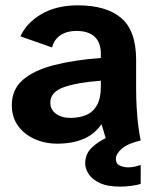

<svg xmlns="http://www.w3.org/2000/svg" viewBox="-20 -529 592 723"><path d="M433.8 173.8Q384.3 173.8 355.2 159.9Q326.1 145.9 313.4 125.7Q300.8 105.5 300.8 86.1Q300.8 51.3 324.6 28.1Q348.3 4.9 378 -8.8L362.4 -61.5Q335.8 -22.9 293.4 -5.4Q251.1 12 195.9 12Q148.9 12 109.8 -5.7Q70.7 -23.4 47.6 -55.7Q24.5 -88.1 24.5 -133.1Q24.5 -192.1 65.9 -228.1Q107.3 -264.1 183 -283.7Q258.7 -303.2 359.8 -310.8V-325.5Q359.8 -369.6 336 -391.1Q312.1 -412.6 266.9 -412.6Q233.1 -412.6 208.6 -397Q184.1 -381.4 176.1 -350.3L56.9 -392.1Q80.1 -443.4 136.5 -476.2Q192.9 -508.9 272.9 -508.9Q379.9 -508.9 436.3 -461.4Q492.6 -413.9 492.6 -303V-192.7Q492.6 -159 494.7 -122.7Q496.8 -86.3 500.9 -54.3Q505 -22.4 509.8 0Q460.4 11.5 438.4 31.1Q416.3 50.8 416.3 69.1Q416.3 87.7 431.1 94.4Q445.9 101.2 462.9 101.2Q476.7 101.2 489.5 98Q502.2 94.8 509.8 92.4V163.4Q497.7 167.8 474.8 170.8Q451.9 173.8 433.8 173.8ZM245.7 -85.1Q278.4 -85.1 304.3 -95.8Q330.2 -106.6 345 -132.6Q359.8 -158.6 359.8 -204V-225.1Q269.4 -218.4 219.5 -200.3Q169.5 -182.2 169.5 -142.4Q169.5 -116.5 190.7 -100.8Q211.9 -85.1 245.7 -85.1Z"/></svg>

Font: Atkinson Hyperlegible Next
Style: Regular
Weight: 400
Designer: Elliott Scott, Megan Eiswerth, Linus Boman, Theodore Petrosky, Letters from Sweden
Foundry: Applied Design Works, Letters from Sweden
Version: Version 2.001